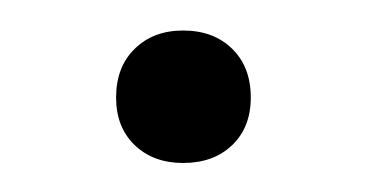

<svg xmlns="http://www.w3.org/2000/svg" viewBox="-20 -104 246 129"><path d="M58 -38.5Q58 -59 70.5 -71.2Q83 -83.5 103 -83.5Q123.5 -83.5 136 -71.2Q148.5 -59 148.5 -38.5Q148.5 -18.5 136 -6.5Q123.5 5.5 103 5.5Q83 5.5 70.5 -6.5Q58 -18.5 58 -38.5Z"/></svg>

Font: Encode Sans Semi Condensed Light
Style: Regular
Weight: 300
Width: 4
Designer: Multiple Designers
Foundry: Impallari Type
Version: Version 2.000